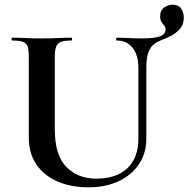

<svg xmlns="http://www.w3.org/2000/svg" viewBox="-20 -786 805 820"><path d="M605 -497V-195Q605 -132 573.5 -85Q542 -38 486.5 -12Q431 14 358 14Q283 14 225.5 -11Q168 -36 135.5 -83.5Q103 -131 103 -198V-544Q103 -573 98 -587.5Q93 -602 77.5 -607.5Q62 -613 32 -613Q29 -613 29 -619Q29 -625 32 -625Q58 -625 90 -623.5Q122 -622 158 -622Q196 -622 228 -623.5Q260 -625 285 -625Q288 -625 288 -619Q288 -613 285 -613Q255 -613 240 -607Q225 -601 219.5 -586Q214 -571 214 -542V-233Q214 -124 263 -73.5Q312 -23 391 -23Q477 -23 524 -67.5Q571 -112 571 -194V-497Q571 -550 546.5 -581.5Q522 -613 478 -613Q476 -613 476 -619Q476 -625 478 -625Q503 -625 529.5 -623.5Q556 -622 587 -622Q638 -622 662.5 -630.5Q687 -639 687 -660Q687 -670 681.5 -676.5Q676 -683 670 -691.5Q664 -700 664 -716Q664 -742 681 -754Q698 -766 717 -766Q742 -766 753.5 -749.5Q765 -733 765 -711Q765 -681 748 -662Q731 -643 707.5 -631.5Q684 -620 663 -612Q648 -606 634.5 -594.5Q621 -583 613 -560Q605 -537 605 -497Z"/></svg>

Font: Cormorant Light
Style: Regular
Weight: 300
Designer: Christian Thalmann (Catharsis Fonts)
Foundry: Catharsis Fonts
Version: Version 4.000